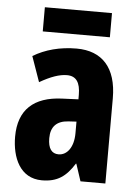

<svg xmlns="http://www.w3.org/2000/svg" viewBox="-53 -764 583 815"><g transform="rotate(5 239.0 -356.5)"><path d="M391 -723H105V-620H391ZM255 -560C184 -560 121 -543 70 -512L108 -404C155 -431 192 -444 224 -444C263 -444 281 -418 281 -365V-346L211 -343C92 -338 27 -280 27 -165C27 -76 63 10 156 10C222 10 259 -17 294 -73H296L320 0H426V-363C426 -494 363 -560 255 -560ZM247 -249 281 -251V-201C281 -143 254 -106 217 -106C188 -106 172 -127 172 -171C172 -220 197 -246 247 -249Z"/></g></svg>

Font: Noto Sans Georgian ExtraCondensed ExtraBold
Style: Regular
Weight: 800
Width: 2
Designer: Monotype Design Team, Akaki Razmadze
Foundry: Google LLC
Version: Version 2.005